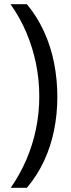

<svg xmlns="http://www.w3.org/2000/svg" viewBox="-20 -736 337 914"><path d="M253 -275Q253 -194 237.5 -116.5Q222 -39 189.5 30.5Q157 100 108 158H31Q75 95 105.5 24Q136 -47 151.5 -123Q167 -199 167 -276Q167 -356 151.5 -432.5Q136 -509 105.5 -581Q75 -653 30 -716H108Q157 -657 189.5 -586Q222 -515 237.5 -436Q253 -357 253 -275Z"/></svg>

Font: Noto Sans SemiCondensed
Style: Regular
Weight: 400
Width: 4
Version: Version 2.013